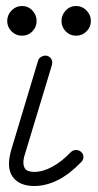

<svg xmlns="http://www.w3.org/2000/svg" viewBox="-20 -606 328 640"><path d="M94 14Q44 14 22 -17Q0 -48 18 -108L107 -404Q110 -413 119 -417.5Q128 -422 137 -420Q147 -417 151.5 -408.5Q156 -400 153 -389L64 -95Q52 -60 64 -43Q69 -37 78 -35Q87 -33 94 -33Q123 -33 155 -50.5Q187 -68 216 -99Q224 -106 233.5 -106Q243 -106 250 -100Q258 -93 258 -83Q258 -73 251 -66Q174 14 94 14ZM53 -487Q33 -487 18.5 -501.5Q4 -516 4 -536Q4 -556 18.5 -571Q33 -586 53 -586Q74 -586 88 -571Q102 -556 102 -536Q102 -516 88 -501.5Q74 -487 53 -487ZM234 -487Q213 -487 199 -501.5Q185 -516 185 -536Q185 -556 199 -571Q213 -586 234 -586Q254 -586 268.5 -571Q283 -556 283 -536Q283 -516 268.5 -501.5Q254 -487 234 -487Z"/></svg>

Font: Kurewa Gothic CJK TC Regular
Style: Regular
Weight: 400
Designer: Max Yao
Foundry: Max-Everyday
Version: Version 1.071; ttfautohint (v1.8.3)